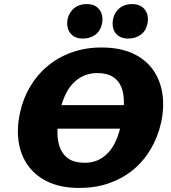

<svg xmlns="http://www.w3.org/2000/svg" viewBox="-20 -909 843 946"><path d="M371 17Q282 17 219 -12Q156 -41 119 -92Q82 -143 72 -209.5Q62 -276 78 -351Q93 -422 128 -481.5Q163 -541 215 -584Q267 -627 334 -651Q401 -675 480 -675Q570 -675 633.5 -646Q697 -617 733.5 -565.5Q770 -514 780 -448Q790 -382 774 -306Q758 -234 722.5 -174Q687 -114 635 -71.5Q583 -29 516.5 -6Q450 17 371 17ZM397 -107Q433 -107 461.5 -119.5Q490 -132 513 -156.5Q536 -181 552 -217.5Q568 -254 578 -302Q590 -357 590.5 -402Q591 -447 578 -479.5Q565 -512 536 -530.5Q507 -549 459 -549Q422 -549 392 -535.5Q362 -522 338.5 -497Q315 -472 299 -435.5Q283 -399 274 -353Q263 -301 263 -256Q263 -211 277 -177.5Q291 -144 320 -125.5Q349 -107 397 -107ZM128 -275 154 -391H712L685 -275ZM389 -719Q357 -719 338.5 -733.5Q320 -748 314 -770.5Q308 -793 314 -819Q323 -851 347 -870Q371 -889 407 -889Q438 -889 456.5 -875Q475 -861 481.5 -838.5Q488 -816 482 -790Q474 -755 448.5 -737Q423 -719 389 -719ZM612 -719Q581 -719 562 -733.5Q543 -748 537.5 -770.5Q532 -793 538 -819Q546 -851 570.5 -870Q595 -889 630 -889Q661 -889 680 -875Q699 -861 705.5 -838.5Q712 -816 706 -790Q698 -755 672 -737Q646 -719 612 -719Z"/></svg>

Font: Ysabeau Office Black
Style: Italic
Weight: 900
Italic angle: -12°
Designer: Christian Thalmann (Catharsis Fonts)
Version: Version 2.001;gftools[0.9.30]; featfreeze: tnum,lnum,ss02